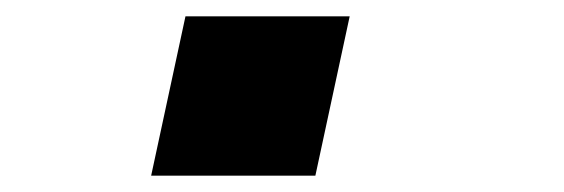

<svg xmlns="http://www.w3.org/2000/svg" viewBox="-20 -406 690 235"><path d="M165 -191 207 -386H408L366 -191Z"/></svg>

Font: Azeret Mono Thin Black
Style: Italic
Weight: 900
Italic angle: -12°
Version: Version 1.002